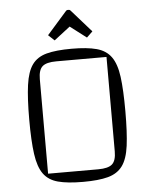

<svg xmlns="http://www.w3.org/2000/svg" viewBox="-57 -878 743 941"><g transform="rotate(-5 314.0 -408.0)"><path d="M77 -312Q77 -417 86 -482Q95 -547 119.5 -581Q144 -615 190.5 -627.5Q237 -640 314 -640Q390 -640 436.5 -627.5Q483 -615 508 -580.5Q533 -546 541.5 -481.5Q550 -417 550 -312Q550 -207 541.5 -142.5Q533 -78 508 -44Q483 -10 436.5 2.5Q390 15 314 15Q237 15 190.5 2.5Q144 -10 119.5 -44Q95 -78 86 -142.5Q77 -207 77 -312ZM146 -40H393Q442 -40 461.5 -57.5Q481 -75 481 -120V-585H234Q185 -585 165.5 -567.5Q146 -550 146 -505ZM235 -688 205 -716 302 -826Q306 -831 310 -831H318Q322 -831 326 -826L423 -716L394 -688L314 -749Z"/></g></svg>

Font: Changa ExtraLight
Style: Regular
Weight: 250
Designer: Eduardo Rodriguez Tunni
Foundry: Eduardo Rodriguez Tunni
Version: Version 3.002; ttfautohint (v1.8.2)